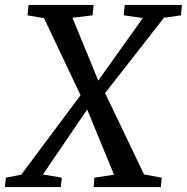

<svg xmlns="http://www.w3.org/2000/svg" viewBox="-51 -763 762 783"><path d="M-31 0 -27 -38.5 35.5 -50.5 278 -375.5 349 -433.5 531.5 -689.5 453.5 -700.5 457.5 -743H691L687 -700.5L617.5 -690.5L376.5 -382L305 -317L124 -51.5L201 -38.5L197 0ZM331 0 334 -38.5 414 -50.5 304.5 -316.5 278 -373.5 128.5 -689 61 -700.5 65.5 -743H331L326.5 -700.5L244.5 -690.5L350 -433.5L377.5 -383.5L536.5 -51.5L608.5 -38.5L605 0Z"/></svg>

Font: Merriweather 24pt
Style: Italic
Weight: 400
Italic angle: -7.8°
Designer: Eben Sorkin
Foundry: Eben Sorkin
Version: Version 2.101